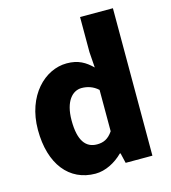

<svg xmlns="http://www.w3.org/2000/svg" viewBox="-118 -895 895 1005"><g transform="rotate(-15 329.0 -392.5)"><path d="M276 14C330 14 385 -15 425 -55H429L442 0H587V-799H409V-609L415 -524C378 -560 341 -583 278 -583C160 -583 43 -471 43 -285C43 -99 134 14 276 14ZM323 -132C262 -132 226 -178 226 -287C226 -392 271 -438 320 -438C350 -438 382 -429 409 -404V-180C384 -143 357 -132 323 -132Z"/></g></svg>

Font: ChiuKong Gothic MN Heavy
Style: Regular
Weight: 900
Designer: Ryoko NISHIZUKA 西塚涼子 (kana, bopomofo & ideographs); Paul D. Hunt (Latin, Greek & Cyrillic); Sandoll Communications 산돌커뮤니
Foundry: Adobe
Version: Version 1.300